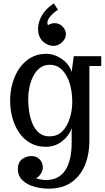

<svg xmlns="http://www.w3.org/2000/svg" viewBox="-20 -857 625 1138"><path d="M269 261.2Q225.1 261.2 183.1 249.5Q141.1 237.8 113.5 211.9Q85.9 186 85.9 144Q85.9 106.4 110.1 87.2Q134.3 67.9 168 67.9Q195.3 67.9 214.6 87.2Q233.9 106.4 233.9 136.2Q233.9 155.3 220.7 174.6Q207.5 193.8 192.9 199.2Q223.6 210 252.9 210Q329.6 210 367.2 151.6Q404.8 93.3 404.8 -11.2V-98.1Q389.2 -51.3 347.2 -19Q305.2 13.2 252 13.2Q199.2 13.2 159.4 -9.5Q119.6 -32.2 93.3 -71Q66.9 -109.9 53.5 -158.7Q40 -207.5 40 -259.8Q40 -312.5 53.7 -362.3Q67.4 -412.1 94.5 -451.7Q121.6 -491.2 161.9 -514.6Q202.1 -538.1 254.9 -538.1Q284.7 -538.1 315.2 -524.9Q345.7 -511.7 370.1 -487.5Q394.5 -463.4 404.8 -430.2L417 -523.9H580.1V-465.8H509.8V-24.9Q509.8 60.1 482.2 124.5Q454.6 189 401.1 225.1Q347.7 261.2 269 261.2ZM272.9 -48.8Q320.3 -48.8 350.1 -79.8Q379.9 -110.8 394 -157.2Q408.2 -203.6 408.2 -250Q408.2 -349.6 371.8 -411.4Q335.4 -473.1 274.9 -473.1Q240.7 -473.1 216.3 -454.1Q191.9 -435.1 176.5 -404.5Q161.1 -374 154.1 -338.4Q147 -302.7 147 -269Q147 -232.4 153.1 -193.8Q159.2 -155.3 173.3 -122.3Q187.5 -89.4 211.9 -69.1Q236.3 -48.8 272.9 -48.8ZM299.3 -836.9 323.7 -798.8Q300.3 -784.7 280.5 -762.7Q260.7 -740.7 260.7 -721.7Q260.7 -713.4 264.6 -708Q283.7 -719.7 305.7 -719.7Q331.1 -719.7 350.8 -699.7Q370.6 -679.7 370.6 -654.8Q370.6 -627.4 347.4 -606.2Q324.2 -585 297.4 -585Q262.7 -585 234.1 -611.6Q205.6 -638.2 205.6 -687Q205.6 -724.6 227.1 -763.4Q248.5 -802.2 293.5 -833Q295.9 -833.5 299.3 -836.9Z"/></svg>

Font: Trocchi
Style: Regular
Weight: 400
Designer: Vernon Adams
Foundry: Vernon Adams
Version: Version 1.101; ttfautohint (v1.8.4.7-5d5b);gftools[0.9.27]